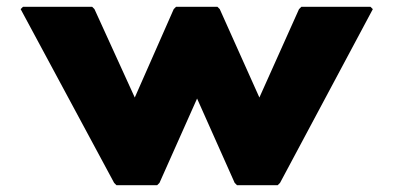

<svg xmlns="http://www.w3.org/2000/svg" viewBox="-20 -540 1163 567"><path d="M444 7 451 0 562 -249 673 0 680 7H800L807 0L1081 -513L1074 -520H870L863 -513L746 -252L629 -513L622 -520H500L493 -513L378 -252L259 -513L252 -520H48L41 -513L317 0L324 7Z"/></svg>

Font: Hussar Woodtype
Style: Blk
Weight: 900
Foundry: Cannot Into Space Fonts
Version: Version 1.07